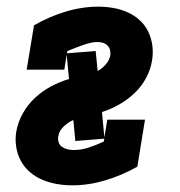

<svg xmlns="http://www.w3.org/2000/svg" viewBox="-20 -548 540 576"><path d="M197 8Q173 8 150.5 4Q128 0 107.5 -8.5Q87 -17 70 -31.5Q53 -46 42.5 -65.5Q32 -85 28.5 -108Q25 -131 29 -154Q34 -182 48.5 -208Q63 -234 85 -254.5Q107 -275 133.5 -289Q160 -303 187 -311L180 -384L173 -339H60L82 -472Q127 -498 176.5 -513Q226 -528 275 -528Q298 -528 320.5 -524Q343 -520 363 -511Q383 -502 399 -487.5Q415 -473 424.5 -453.5Q434 -434 437 -411.5Q440 -389 436 -366Q432 -340 418.5 -314.5Q405 -289 384 -269Q363 -249 337.5 -234.5Q312 -220 286 -212L293 -136L302 -189H415L392 -48Q346 -22 296 -7Q246 8 197 8ZM273 -335Q287 -343 297.5 -355Q308 -367 311 -382Q312 -390 310 -398Q308 -406 302.5 -411.5Q297 -417 289 -419.5Q281 -422 272 -422Q261 -422 249.5 -419Q238 -416 226.5 -412Q215 -408 204 -403.5Q193 -399 182 -395L181 -388L267 -395ZM201 -98Q224 -98 246.5 -105.5Q269 -113 291 -123L293 -132L206 -125L200 -188Q184 -181 170.5 -168Q157 -155 155 -139Q153 -130 156 -121Q159 -112 166.5 -107Q174 -102 183 -100Q192 -98 201 -98Z"/></svg>

Font: Iosevka Curly Slab Heavy
Style: Italic
Weight: 900
Italic angle: -9°
Monospace: yes
Designer: Belleve Invis
Foundry: Belleve Invis
Version: Version 22.1.2; ttfautohint (v1.8.4)